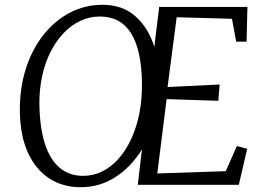

<svg xmlns="http://www.w3.org/2000/svg" viewBox="-20 -772 1094 802"><path d="M317 10Q260 10 213.5 -11.5Q167 -33 133.8 -73.8Q100.5 -114.5 82.2 -172.5Q64 -230.5 63 -303.5Q61.5 -400.5 87.2 -482.5Q113 -564.5 160.5 -625Q208 -685.5 271.5 -718.8Q335 -752 408.5 -752Q492.5 -752 546.8 -703Q601 -654 624.5 -576L645 -743H1013.5L1010 -598H966.5L949 -693.5L718 -700L680 -408.5L897.5 -419L892 -351L676 -358L637 -47.5L923 -57L969.5 -162L1012.5 -150.5L977.5 0H555.5L573 -148Q529 -76 463.2 -33Q397.5 10 317 10ZM328 -37.5Q370.5 -37.5 408.2 -56.5Q446 -75.5 476.5 -110.5Q507 -145.5 529 -193.5Q551 -241.5 562.5 -300.5Q574 -359.5 573 -426Q572 -495 560.5 -547Q549 -599 527 -633.8Q505 -668.5 472.5 -685.8Q440 -703 396.5 -703Q354 -703 315.8 -685Q277.5 -667 245.8 -633.8Q214 -600.5 191 -555Q168 -509.5 156 -454Q144 -398.5 144.5 -336.5Q145.5 -267.5 156.8 -212.5Q168 -157.5 190.5 -118.5Q213 -79.5 247 -58.5Q281 -37.5 328 -37.5Z"/></svg>

Font: Merriweather 20pt Light
Style: Italic
Weight: 300
Italic angle: -7.8°
Version: Version 2.101